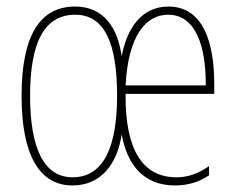

<svg xmlns="http://www.w3.org/2000/svg" viewBox="-20 -557 722 587"><path d="M495 -537C410 -537 367 -466 352 -385C340 -473 296 -537 210 -537C104 -537 46 -452 46 -264C46 -85 99 10 202 10C290 10 339 -58 352 -146C369 -53 419 10 515 10C557 10 591 -2 619 -21V-49C583 -24 552 -15 519 -15C416 -15 362 -100 364 -270H635V-301C635 -421 604 -537 495 -537ZM210 -512C301 -512 338 -422 338 -265C338 -114 300 -15 202 -15C113 -15 72 -106 72 -264C72 -423 113 -512 210 -512ZM494 -512C579 -512 610 -414 609 -296H364C372 -450 427 -512 494 -512Z"/></svg>

Font: Noto Sans Oriya ExtCond Thin
Style: Regular
Weight: 100
Width: 2
Designer: Amélie Bonet and Sol Matas
Foundry: Google LLC
Version: Version 2.006